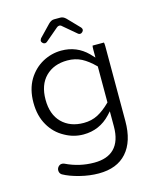

<svg xmlns="http://www.w3.org/2000/svg" viewBox="-131 -768 878 1082"><g transform="rotate(-15 308.0 -227.0)"><path d="M301.8 -71.8Q222.2 -71.8 174.3 -119.6Q126.5 -167.5 126.5 -253.9Q126.5 -340.3 174.3 -388.2Q222.2 -436 301.8 -436Q347.2 -436 384.3 -417Q420.4 -397.9 456.5 -361.8L459.5 -358.9V-148.9Q420.4 -109.9 383.8 -90.8Q347.2 -71.8 301.8 -71.8ZM461.4 -480Q459.5 -473.6 459.5 -458V-410.6Q438.5 -432.6 435.5 -436Q373 -498.5 283.2 -498.5Q226.1 -498.5 174.3 -470.7Q122.6 -442.4 89.8 -389.2Q56.2 -333 56.2 -255.4Q56.2 -177.7 88.9 -122.1Q104 -95.7 125.7 -74.2Q147.5 -52.7 176.8 -37.1Q227.1 -9.3 283.2 -9.3Q377.4 -9.3 441.9 -78.1L459.5 -97.2V-8.8Q459.5 77.1 417 119.6Q377 159.7 300.8 159.7Q213.9 159.7 135.7 121.6Q127.9 118.7 123.5 118.7Q119.1 118.7 116.5 119.1Q113.8 119.6 111.3 120.6Q106 123 101.1 127.9Q92.3 137.7 92.3 149.4Q92.3 167 106 175.8Q142.6 196.3 199.5 210.7Q256.3 225.1 309.6 225.1Q416.5 225.1 472.7 161.6Q529.8 97.7 529.8 -21.5V-458Q529.8 -472.2 527.8 -480ZM323.7 -630.4 399.4 -566.4Q404.3 -562 411.1 -562Q418.5 -562 424.8 -568.4Q431.2 -574.7 431.2 -581.3Q431.2 -587.9 425.8 -594.7Q358.9 -664.1 358.4 -664.6Q343.3 -679.2 327.1 -679.2H290Q272.9 -679.2 257.3 -663.1L191.4 -594.7Q186.5 -585.9 186 -581.1Q186 -574.7 192.4 -568.4Q198.7 -562 206.1 -562Q212.9 -562.5 217.8 -566.4L293.9 -630.9Q300.8 -637.2 308.6 -637.2Q317.4 -637.2 323.7 -630.4Z"/></g></svg>

Font: YuPearl-ExtraLight
Style: ExtraLight
Weight: 200
Designer: Max Yao
Foundry: Max-Everyday
Version: Version 1.011; ttfautohint (v1.8.3)